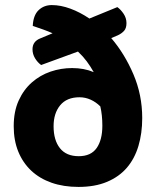

<svg xmlns="http://www.w3.org/2000/svg" viewBox="-20 -721 616 756"><path d="M418 -571Q471 -509 505.5 -428Q540 -347 540 -256Q540 -196 525 -146Q510 -96 479.5 -60.5Q449 -25 401.5 -5Q354 15 289 15Q230 15 183 -1.5Q136 -18 103 -49Q70 -80 52 -124Q34 -168 34 -224Q34 -282 53.5 -325Q73 -368 105.5 -396.5Q138 -425 179 -439Q220 -453 264 -453Q311 -453 349 -437Q336 -460 321.5 -479.5Q307 -499 287 -518L142 -465Q128 -475 118 -491.5Q108 -508 108 -527Q108 -558 139 -570L187 -590Q169 -598 149.5 -605Q130 -612 109 -619Q111 -661 132 -681Q153 -701 184 -701Q219 -701 257 -687Q295 -673 332 -648L442 -693Q455 -684 466.5 -667Q478 -650 478 -630Q478 -610 468.5 -599.5Q459 -589 444 -582ZM375 -302Q358 -319 337 -328.5Q316 -338 293 -338Q243 -338 217 -306.5Q191 -275 191 -224Q191 -169 216 -137.5Q241 -106 290 -106Q338 -106 360.5 -138Q383 -170 383 -226Q383 -247 381 -266Q379 -285 375 -302Z"/></svg>

Font: Baloo 2 Latin
Style: Bold
Weight: 400
Designer: Sarang Kulkarni and Ek Type
Foundry: Ek Type
Version: Version 1.001